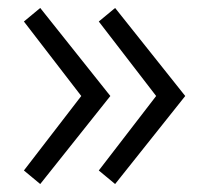

<svg xmlns="http://www.w3.org/2000/svg" viewBox="-20 -556 515 482"><path d="M40 -128 184 -315 40 -502 81 -536 257 -315 81 -94ZM228 -128 372 -315 228 -502 269 -536 445 -315 269 -94Z"/></svg>

Font: Oxanium ExtraLight Light
Style: Regular
Weight: 300
Version: Version 2.000